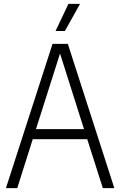

<svg xmlns="http://www.w3.org/2000/svg" viewBox="-20 -965 617 985"><path d="M10.5 0 249.5 -740H328L566.5 0H507.5L427.5 -251H148L68.5 0ZM164.5 -302.5H411L288 -690.5ZM265 -806 331 -945H390.5L313 -806Z"/></svg>

Font: Encode Sans Condensed Condensed Light
Style: Regular
Weight: 300
Width: 3
Designer: Multiple Designers
Foundry: Impallari Type
Version: Version 3.000; ttfautohint (v1.8.3) -l 8 -r 50 -G 200 -x 14 